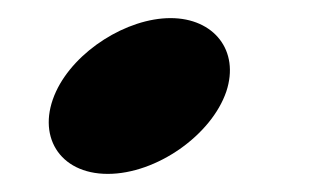

<svg xmlns="http://www.w3.org/2000/svg" viewBox="-20 -192 354 212"><path d="M41.9 -91C19.6 -43 45 0 99 0C153 0 213.6 -43 229.9 -91C244.8 -136 216.3 -172 168.3 -172C120.3 -172 62.8 -136 41.9 -91Z"/></svg>

Font: Hussar Milosc
Style: Obl
Weight: 700
Foundry: Cannot Into Space Fonts
Version: Version 1.02